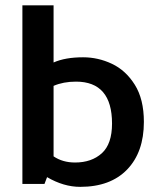

<svg xmlns="http://www.w3.org/2000/svg" viewBox="-20 -708 611 739"><path d="M66.2 0H151.2L161.2 -26.2Q225 11.2 288.8 11.2Q405 11.2 469.4 -55.6Q533.8 -122.5 533.8 -238.8Q533.8 -326.2 498.8 -381.9Q463.8 -437.5 410.6 -462.5Q357.5 -487.5 300 -487.5Q231.2 -487.5 186.2 -467.5V-687.5H66.2ZM411.2 -232.5Q411.2 -153.8 371.9 -118.1Q332.5 -82.5 268.8 -82.5Q221.2 -82.5 186.2 -106.2V-377.5Q223.8 -393.8 272.5 -393.8Q411.2 -393.8 411.2 -232.5Z"/></svg>

Font: Cambay
Style: Bold
Weight: 700
Designer: Pooja Saxena
Foundry: Pooja Saxena
Version: Version 1.096;PS 001.096;hotconv 1.0.70;makeotf.lib2.5.58329